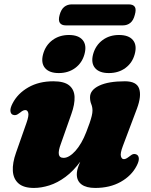

<svg xmlns="http://www.w3.org/2000/svg" viewBox="-20 -866 706 900"><path d="M620.5 -141.5Q630 -136.5 630.8 -123Q631.5 -109.5 620.5 -88.5Q596.5 -42 545.8 -13.5Q495 15 426.5 15Q384.5 15 362.2 -1.5Q340 -18 340 -49Q340 -67.5 348.8 -90Q357.5 -112.5 369 -136.8Q380.5 -161 390.2 -185Q400 -209 401.5 -230.5L418.5 -226Q392.5 -157.5 358.5 -111Q324.5 -64.5 287 -36.8Q249.5 -9 211.5 3Q173.5 15 139 15Q91 15 66.8 -6.2Q42.5 -27.5 40.2 -64.8Q38 -102 55 -150L104 -289.5Q116 -323.5 112.5 -336.8Q109 -350 99 -350Q93.5 -350 88 -347.5Q82.5 -345 74 -338Q62 -328.5 54.2 -326.8Q46.5 -325 39 -328.5Q29.5 -333.5 28.8 -347Q28 -360.5 39 -381.5Q63 -428 112.8 -456.5Q162.5 -485 230 -485Q280.5 -485 304.2 -465.8Q328 -446.5 329.5 -412Q331 -377.5 314.5 -331.5L265.5 -192.5Q253 -159.5 255.8 -142.8Q258.5 -126 278.5 -126Q291.5 -126 305.8 -134.8Q320 -143.5 334 -159.2Q348 -175 360.8 -197Q373.5 -219 384 -246Q393.5 -270 400 -289Q406.5 -308 410 -322.5Q413.5 -337 413.5 -347.5Q413.5 -364 407.8 -378Q402 -392 402 -410Q402 -444 445 -464.5Q488 -485 565.5 -485Q620.5 -485 632.2 -450.5Q644 -416 622 -357L555.5 -180.5Q543 -147 546.8 -133.5Q550.5 -120 560.5 -120Q566 -120 571.5 -122.8Q577 -125.5 585.5 -132Q597.5 -142 605.2 -143.8Q613 -145.5 620.5 -141.5ZM255.5 -523.5Q211 -523.5 191 -547.2Q171 -571 182 -612Q193.5 -654 226 -678Q258.5 -702 303 -702Q348 -702 367.8 -678Q387.5 -654 376 -612Q365 -571.5 332.8 -547.5Q300.5 -523.5 255.5 -523.5ZM490 -523.5Q445.5 -523.5 425.5 -547.2Q405.5 -571 416.5 -612Q428 -653.5 460.5 -677.8Q493 -702 537.5 -702Q583.5 -702 603.2 -678Q623 -654 611.5 -612Q600.5 -571.5 568.2 -547.5Q536 -523.5 490 -523.5ZM259.5 -796Q266.5 -822 281.2 -833.8Q296 -845.5 316.5 -845.5H583.5Q604 -845.5 611.8 -834Q619.5 -822.5 612 -796.5Q605.5 -770.5 591 -758.8Q576.5 -747 556 -747H288.5Q268.5 -747 260.5 -759Q252.5 -771 259.5 -796Z"/></svg>

Font: Fraunces
Style: Italic
Weight: 900
Italic angle: -16°
Version: Version 1.000;[0bf87f6ff]